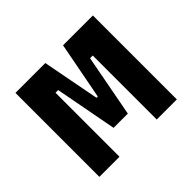

<svg xmlns="http://www.w3.org/2000/svg" viewBox="-126 -678 837 837"><g transform="rotate(-45 293.0 -259.0)"><path d="M284.7 -107.4 291 -252.4H296.9L347.7 -517.6H423.3V-394.5H391.1L336.9 -107.4ZM54.2 0V-517.6H178.2V0ZM249 -107.4 194.8 -394.5H162.6V-517.6H238.3L289.1 -252.4H293L298.8 -107.4ZM407.7 0V-517.6H531.7V0Z"/></g></svg>

Font: Cascadia Mono
Style: Regular
Weight: 400
Monospace: yes
Designer: Aaron Bell
Foundry: Saja Typeworks
Version: Version 2102.003